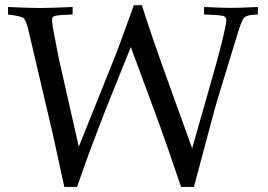

<svg xmlns="http://www.w3.org/2000/svg" viewBox="-20 -721 1040 746"><path d="M230 5.4 185.5 -198.2 91.3 -600.1Q82 -641.6 71.8 -650.4Q62 -658.7 11.2 -664.6V-693.8Q52.7 -691.9 83.5 -690.9Q114.3 -689.9 135.3 -689.9Q153.8 -689.9 185.3 -690.9Q216.8 -691.9 262.2 -693.8V-664.6Q234.4 -663.6 218.5 -662.6Q202.6 -661.6 194.6 -659.4Q186.5 -657.2 184.3 -653.6Q182.1 -649.9 182.1 -643.6Q182.1 -630.9 188 -600.1Q196.3 -555.7 201.7 -528.3Q207 -501 209.5 -489.3L286.1 -150.9L406.7 -451.2Q430.7 -510.3 453.6 -572.3Q476.6 -634.3 500 -700.7H531.2Q553.7 -630.4 573.7 -571.8Q593.8 -513.2 611.8 -462.9L726.6 -144.5L809.6 -436Q814 -451.2 819.3 -470.7Q824.7 -490.2 830.3 -511.2Q835.9 -532.2 841.1 -553.2Q846.2 -574.2 850.3 -592Q854.5 -609.9 856.9 -623.3Q859.4 -636.7 859.4 -643.1Q859.4 -653.3 850.6 -657.7Q842.8 -662.6 772.9 -664.6V-693.8Q811 -691.9 836.9 -691.2Q862.8 -690.4 877.4 -690.4Q892.6 -690.4 918.7 -691.2Q944.8 -691.9 981.9 -693.8V-664.6Q963.9 -664.1 952.9 -662.4Q941.9 -660.6 935.3 -657.2Q928.7 -653.8 925.3 -648.2Q921.9 -642.6 918.5 -634.8Q914.6 -626.5 904.5 -594.2Q894.5 -562 877.4 -505.9L827.1 -341.3Q823.2 -329.1 815.7 -301.8Q808.1 -274.4 796.4 -230.5L733.4 5.4H683.6Q655.8 -76.2 635.3 -135.7Q614.7 -195.3 599.6 -236.8L488.3 -538.1L391.1 -296.9L330.1 -137.2Q328.1 -132.3 324.5 -121.8Q320.8 -111.3 315.9 -97.7Q311 -84 305.4 -68.6Q299.8 -53.2 294.9 -39.1Q290 -24.9 285.9 -13.2Q281.7 -1.5 279.3 5.4Z"/></svg>

Font: XB Kayhan
Style: Regular
Weight: 400
Designer: Behnam
Foundry: Irmug
Version: Version 7.300 2009